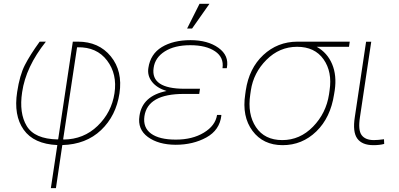

<svg xmlns="http://www.w3.org/2000/svg" viewBox="-20 -745 2078 999"><path d="M383.8 -499 380.9 -498.5 308.6 -20.5 311.5 -19Q415.5 -20 488 -90.1Q560.5 -160.2 575.7 -259.8Q590.8 -359.4 537.1 -430.2Q483.4 -501 383.8 -499ZM385.3 -528.3Q494.1 -528.3 556.6 -451.7Q619.1 -375 601.6 -258.8Q584 -142.6 505.9 -68.1Q427.7 6.3 304.2 9.8L271 233.9H244.6L278.3 9.8Q155.8 4.4 103 -70.3Q50.3 -145 69.3 -266.6Q82.5 -354 109.4 -406.5Q136.2 -459 186.5 -528.3H218.8Q114.3 -397 95.2 -265.6Q78.6 -156.7 119.1 -89.4Q159.7 -22 279.8 -19.5L282.7 -20.5L358.9 -528.3Z M936 -256.3Q748.5 -256.3 731.4 -140.1Q723.1 -81.1 766.1 -49.8Q809.1 -18.6 895 -18.6Q981 -18.6 1040.5 -54.7Q1100.6 -90.8 1109.4 -147H1130.9L1131.8 -144Q1123 -67.9 1053.7 -29.8Q984.4 8.3 894 8.3Q804.2 7.8 749.5 -32.2Q694.8 -72.3 705.6 -141.6Q720.2 -246.1 846.7 -271.5Q796.4 -287.1 771 -319.3Q745.6 -351.6 752 -391.6Q762.7 -463.9 821.8 -500Q881.3 -536.1 971.2 -536.1Q1061 -536.1 1116.7 -496.1Q1172.4 -456.1 1160.6 -393.1L1159.7 -390.1H1137.7Q1146 -446.3 1099.1 -478Q1052.2 -509.8 970.2 -509.8Q888.2 -509.8 837.4 -477.5Q786.6 -445.3 779.3 -391.6Q763.2 -283.2 939.9 -283.2H1020.5L1017.1 -259.3L1016.6 -256.3ZM1018.1 -725.1H1069.8L979.5 -596.7H953.6Z M1691.9 -253.9 1694.8 -274.4Q1709.5 -371.1 1663.6 -436.3Q1617.7 -501.5 1525.9 -501.5Q1434.1 -501.5 1366.5 -433.8Q1298.8 -366.2 1285.2 -274.4L1282.2 -253.9Q1266.6 -150.9 1311.8 -83.5Q1356.9 -16.1 1448.7 -16.1Q1540.5 -16.1 1608.6 -85.9Q1676.8 -155.8 1691.9 -253.9ZM1255.9 -253.9 1258.8 -274.4Q1275.9 -389.6 1349.9 -458.7Q1423.8 -527.8 1527.3 -528.3H1799.8L1795.9 -501.5H1627.9Q1683.1 -470.7 1708 -411.6Q1732.9 -352.5 1721.7 -275.4L1718.3 -254.4Q1699.7 -132.8 1626 -61.3Q1552.2 10.3 1450.7 10.3Q1349.1 10.3 1293.7 -64.2Q1238.3 -138.7 1255.9 -253.9Z M1925.3 -16.1Q1946.3 -16.1 1978 -20.5L1979 3.9Q1955.6 10.3 1922.9 10.3Q1863.8 10.3 1838.9 -24.2Q1814 -58.6 1826.2 -136.2L1884.8 -527.8H1911.6L1853 -136.2Q1842.3 -67.9 1861.6 -42Q1880.9 -16.1 1925.3 -16.1Z"/></svg>

Font: Roboto-ThinItalic
Style: Italic
Weight: 250
Italic angle: -12°
Designer: Google
Version: Version 1.100141; 2013; ttfautohint (v0.94.14-c901) -l 8 -r 